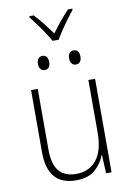

<svg xmlns="http://www.w3.org/2000/svg" viewBox="-101 -1000 733 1072"><g transform="rotate(-10 265.0 -464.0)"><path d="M243 10Q81 10 81 -177V-530H119V-185Q119 -101 152.5 -63Q186 -25 249 -25Q321 -25 363.5 -76.5Q406 -128 406 -233V-530H444V0H413L408 -104H406Q390 -59 351 -24.5Q312 10 243 10ZM353 -627Q337 -627 329 -638.5Q321 -650 321 -667Q321 -685 329 -696Q337 -707 353 -707Q370 -707 377.5 -696Q385 -685 385 -667Q385 -649 377.5 -638Q370 -627 353 -627ZM176 -627Q160 -627 152 -638.5Q144 -650 144 -667Q144 -684 152 -695.5Q160 -707 176 -707Q193 -707 200.5 -695.5Q208 -684 208 -667Q208 -649 200.5 -638Q193 -627 176 -627ZM247 -780Q235 -802 216.5 -830Q198 -858 178.5 -884.5Q159 -911 143 -931V-938H168Q192 -913 217.5 -880.5Q243 -848 264 -819Q286 -849 310.5 -879Q335 -909 362 -938H387V-931Q370 -910 350 -883Q330 -856 312 -829Q294 -802 282 -780Z"/></g></svg>

Font: Noto Sans Mono Condensed ExtraLight
Style: Regular
Weight: 200
Width: 3
Designer: Monotype Design Team
Foundry: Monotype Imaging Inc.
Version: Version 2.014; ttfautohint (v1.8.4.7-5d5b)